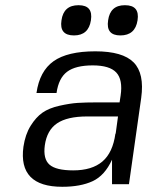

<svg xmlns="http://www.w3.org/2000/svg" viewBox="-20 -707 585 737"><path d="M219 10Q49 10 70 -144Q77 -191 97.5 -224Q118 -257 143 -274.5Q168 -292 208 -301Q248 -310 278 -312Q308 -314 354 -314H439L443 -340Q452 -401 426.5 -428.5Q401 -456 336 -456Q270 -456 237.5 -431.5Q205 -407 197 -350H120Q132 -434 185.5 -472Q239 -510 346 -510Q451 -510 493 -467.5Q535 -425 522 -331L475 0H410V-94Q382 -33 335.5 -11.5Q289 10 219 10ZM423 -194H424L433 -260H315Q238 -260 199 -233.5Q160 -207 152 -149Q145 -97 170 -75Q195 -53 261 -53Q333 -53 373 -87Q413 -121 423 -194ZM281 -687H282Q338 -687 329 -629Q320 -571 264 -571Q207 -571 216 -629Q224 -687 281 -687ZM459 -687H460Q517 -687 508 -629Q499 -571 442 -571Q386 -571 395 -629Q403 -687 459 -687Z"/></svg>

Font: Fivo Sans Modern
Style: Italic
Weight: 400
Designer: Alexander Slobzheninov
Foundry: Alexander Slobzheninov
Version: 1.0